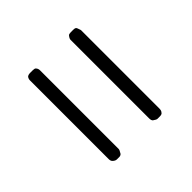

<svg xmlns="http://www.w3.org/2000/svg" viewBox="-31 -383 445 445"><g transform="rotate(45 191.5 -161.0)"><path d="M59 -244H316Q323 -244 326 -241Q330 -239 330 -232V-224Q330 -221 325 -214Q322 -211 316 -211H58Q54 -211 48 -216Q46 -218 46 -224V-232Q46 -237 47.5 -239Q49 -241 59 -244ZM325 -81Q322 -78 316 -78H58Q53 -78 49 -81Q46 -84 46 -91V-99Q46 -105 48 -107Q52 -111 58 -111H316Q319 -111 327 -106Q330 -103 330 -99V-91Q330 -86 325 -81Z"/></g></svg>

Font: Chathura
Style: Regular
Weight: 300
Designer: Appaji Ambarisha Darbha
Foundry: Aditya Fonts
Version: Version 1.00 2015